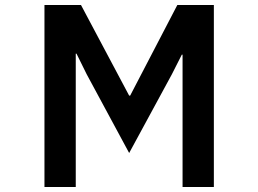

<svg xmlns="http://www.w3.org/2000/svg" viewBox="-20 -753 1040 773"><path d="M285 0H159V-733H306L500 -368H504L694 -733H841V0H715V-533H712L672 -454L500 -137L329 -454L288 -537H285Z"/></svg>

Font: IBM Plex Sans JP SemiBold
Style: Regular
Weight: 600
Designer: Mike Abbink; Paul van der Laan; Pieter van Rosmalen; Wujin Sim; Yejin Wi; Jinhee Kim; Boomi Park; Yona Kim; Kichan Ma
Foundry: Sandoll Inc.
Version: Version 1.001